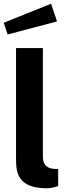

<svg xmlns="http://www.w3.org/2000/svg" viewBox="-22 -1001 370 1030"><path d="M252 -981 -2 -879 19 -816 284 -886ZM230 9C249 9 270 4 290 -3V-94L266 -95C221 -100 208 -125 208 -163V-743H64V-145C64 -71 77 9 230 9Z"/></svg>

Font: United Sans
Style: Bold
Weight: 700
Designer: Pablo Impallari, Rodrigo Fuenzalida (Modified by Dan O. Williams)
Version: Version 1.000;PS 001.000;hotconv 1.0.88;makeotf.lib2.5.64775